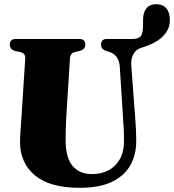

<svg xmlns="http://www.w3.org/2000/svg" viewBox="-20 -886 830 916"><path d="M567.5 -315 551.5 -566.5Q548 -624.5 500 -639L487.5 -643Q462 -650.5 462 -673Q462 -700 489.5 -700H611Q643 -700 652.8 -715.2Q662.5 -730.5 662.5 -767V-791.5Q662.5 -827 678.8 -846.5Q695 -866 725.5 -866Q757 -866 773.8 -845.8Q790.5 -825.5 790.5 -789Q790.5 -749 760.8 -716.5Q731 -684 671 -663.5L653 -657.5Q629.5 -651 616.5 -627.8Q603.5 -604.5 606.5 -571L625.5 -318Q627.5 -291 628.8 -265.5Q630 -240 630 -212.5Q630 -149.5 602.8 -99.2Q575.5 -49 516 -19.5Q456.5 10 360.5 10Q218 10 146.8 -49.2Q75.5 -108.5 75.5 -209.5Q75.5 -223 76.8 -245.2Q78 -267.5 79.8 -290.2Q81.5 -313 82.5 -328.5L100.5 -608.5Q101.5 -632 75 -638L53.5 -642.5Q27 -649.5 27 -673Q27 -700 55 -700H359Q387 -700 387 -673Q387 -651 360.5 -643L337.5 -638Q315.5 -632.5 314 -609L296 -326Q294 -293 293.5 -265.2Q293 -237.5 293 -218.5Q293 -131.5 327 -93.5Q361 -55.5 418 -55.5Q487.5 -55.5 529.5 -97.2Q571.5 -139 571.5 -212.5Q571.5 -248.5 570.2 -271.2Q569 -294 567.5 -315Z"/></svg>

Font: Fraunces 144pt S050 Black
Style: Regular
Weight: 900
Version: Version 1.000; ttfautohint (v1.8.3)